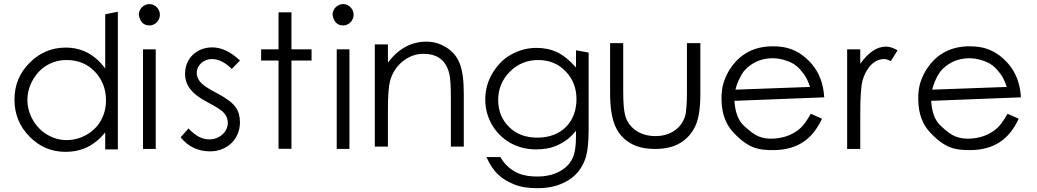

<svg xmlns="http://www.w3.org/2000/svg" viewBox="-20 -748 5214 965"><path d="M572.3 2.9H508.8V-82.5Q467.8 -32.2 418.7 -8.5Q369.6 15.1 308.6 15.1Q203.6 15.1 128.9 -61Q52.7 -137.7 52.7 -247.6Q52.7 -356.4 128.9 -432.6Q205.1 -508.8 310.1 -508.8Q431.6 -508.8 508.8 -403.8V-676.3L572.3 -689ZM512.7 -243.7Q512.7 -287.6 498.3 -323.5Q483.9 -359.4 456.1 -388.7Q400.4 -446.3 314.9 -446.3Q261.7 -446.3 217.3 -420.7Q172.9 -395 145 -346.2Q117.7 -297.4 117.7 -245.1Q117.7 -219.2 124.8 -193.8Q131.8 -168.5 144.8 -145.8Q157.7 -123 176 -103.8Q194.3 -84.5 217.3 -71.3Q263.2 -43.9 314.9 -43.9Q341.3 -43.9 366.9 -50.8Q392.6 -57.6 415 -70.6Q437.5 -83.5 456.1 -101.6Q474.6 -119.6 487.3 -142.6Q512.7 -188 512.7 -243.7Z M783.7 -673.8Q783.7 -663.1 779.5 -653.3Q775.4 -643.6 768.3 -636.2Q761.2 -628.9 751.7 -624.5Q742.2 -620.1 731.4 -620.1Q686.5 -620.1 677.7 -673.8Q677.7 -684.6 681.9 -694.3Q686 -704.1 693.4 -711.4Q700.7 -718.8 710.4 -723.1Q720.2 -727.5 731.4 -727.5Q742.2 -727.5 751.7 -723.1Q761.2 -718.8 768.3 -711.4Q775.4 -704.1 779.5 -694.3Q783.7 -684.6 783.7 -673.8ZM762.7 0.5H698.7V-500H762.7Z M1186 -133.8Q1186 -102.1 1174.8 -75.4Q1163.6 -48.8 1143.6 -29.1Q1123.5 -9.3 1095.9 1.7Q1068.4 12.7 1036.1 12.7Q991.7 12.7 955.1 -4.2Q918.5 -21 887.7 -57.6L927.2 -102.5Q953.6 -74.7 979 -61Q1004.4 -47.4 1032.2 -47.4Q1051.3 -47.4 1068.4 -54.2Q1085.4 -61 1097.9 -72.3Q1110.4 -83.5 1117.7 -98.6Q1125 -113.8 1125 -129.9Q1125 -157.2 1107.4 -178.7Q1090.3 -199.2 1026.4 -232.4Q994.1 -249 971.9 -265.9Q949.7 -282.7 936 -300.5Q922.4 -318.4 916.3 -337.4Q910.2 -356.4 910.2 -377.4Q910.2 -405.8 920.4 -430.2Q930.7 -454.6 948.7 -472.2Q966.8 -489.7 991.9 -499.8Q1017.1 -509.8 1047.4 -509.8Q1116.2 -509.8 1186 -443.8L1145 -401.4Q1095.2 -451.2 1044.9 -451.2Q1029.3 -451.2 1015.6 -445.8Q1002 -440.4 991.5 -430.9Q981 -421.4 974.9 -408.7Q968.8 -396 968.8 -381.3Q968.8 -357.4 986.3 -336.4Q1004.9 -313.5 1064.9 -282.7Q1138.2 -244.6 1162.6 -211.4Q1175.3 -194.3 1180.7 -175Q1186 -155.8 1186 -133.8Z M1545.9 -443.8H1444.8V0H1379.9V-443.8H1292.5V-500H1379.9V-686H1444.8V-500H1545.9Z M1757.3 -673.8Q1757.3 -663.1 1753.2 -653.3Q1749 -643.6 1741.9 -636.2Q1734.9 -628.9 1725.3 -624.5Q1715.8 -620.1 1705.1 -620.1Q1660.2 -620.1 1651.4 -673.8Q1651.4 -684.6 1655.5 -694.3Q1659.7 -704.1 1667 -711.4Q1674.3 -718.8 1684.1 -723.1Q1693.8 -727.5 1705.1 -727.5Q1715.8 -727.5 1725.3 -723.1Q1734.9 -718.8 1741.9 -711.4Q1749 -704.1 1753.2 -694.3Q1757.3 -684.6 1757.3 -673.8ZM1736.3 0.5H1672.4V-500H1736.3Z M2311 -11.2H2246.1V-256.3Q2246.1 -300.8 2244.1 -330.3Q2242.2 -359.9 2238.8 -375Q2215.3 -477.5 2108.4 -477.5Q2078.1 -477.5 2051 -467Q2023.9 -456.5 2001.5 -437.7Q1979 -418.9 1963.1 -393.6Q1947.3 -368.2 1939.9 -338.9Q1935.1 -319.8 1932.4 -285.2Q1929.7 -250.5 1929.7 -198.7V-11.2H1863.8V-524.9H1929.7V-433.6Q2009.8 -538.6 2122.6 -538.6Q2151.9 -538.6 2176.5 -531Q2201.2 -523.4 2224.6 -508.8Q2270 -480 2290 -430.2Q2300.3 -405.3 2305.7 -367.4Q2311 -329.6 2311 -276.4Z M2938.5 -97.7Q2938.5 -46.4 2934.1 -8.5Q2929.7 29.3 2919.9 55.2Q2907.2 88.9 2886 115Q2864.7 141.1 2832.5 160.2Q2770 197.8 2682.6 197.8Q2650.4 197.8 2621.3 193.8Q2592.3 189.9 2567.4 180.2Q2515.6 159.7 2484.9 130.4Q2450.7 99.1 2424.8 41.5H2495.1Q2509.3 66.4 2527.8 84.5Q2546.4 102.5 2568.8 115.2Q2611.8 139.2 2680.2 139.2Q2712.9 139.2 2740.7 132.8Q2768.6 126.5 2791 114.3Q2814.5 101.6 2829.8 86.4Q2845.2 71.3 2855 52.7Q2875 16.6 2875 -64.9V-91.3Q2840.3 -45.9 2786.1 -20Q2760.7 -7.8 2733.2 -2.4Q2705.6 2.9 2674.8 2.9Q2639.6 2.9 2607.7 -4.9Q2575.7 -12.7 2544.9 -29.8Q2514.2 -47.4 2491.5 -70.3Q2468.8 -93.3 2452.6 -121.1Q2418.9 -179.7 2418.9 -248.5Q2418.9 -317.9 2453.6 -377.4Q2471.2 -407.2 2494.4 -431.9Q2517.6 -456.5 2548.8 -473.6Q2579.6 -490.7 2611.1 -499Q2642.6 -507.3 2676.3 -507.3Q2704.6 -507.3 2730.5 -502Q2756.3 -496.6 2781.2 -484.9Q2828.6 -461.9 2875 -408.7V-495.1L2938.5 -483.9ZM2877.4 -250Q2877.4 -333.5 2822.3 -390.1Q2768.1 -446.3 2685.1 -446.3Q2601.1 -446.3 2542.5 -387.7Q2483.9 -328.1 2483.9 -246.1Q2483.9 -204.6 2497.3 -171.1Q2510.7 -137.7 2538.6 -109.9Q2592.3 -56.2 2681.2 -56.2Q2725.6 -56.2 2762 -70.1Q2798.3 -84 2824 -109.4Q2849.6 -134.8 2863.5 -170.7Q2877.4 -206.5 2877.4 -250Z M3500 -276.4Q3500 -168.5 3475.1 -115.2Q3450.2 -61 3400.1 -30.3Q3350.1 0.5 3273.9 0.5Q3234.9 0.5 3203.1 -6.8Q3171.4 -14.2 3146 -29.8Q3121.1 -44.9 3102.5 -65.7Q3084 -86.4 3071.5 -116Q3059.1 -145.5 3052.7 -185.8Q3046.4 -226.1 3046.4 -281.2V-531.2H3112.3V-287.6Q3112.3 -243.2 3115 -213.1Q3117.7 -183.1 3122.6 -166Q3129.4 -142.1 3143.6 -123.3Q3157.7 -104.5 3177.2 -91.3Q3196.8 -78.1 3221.4 -71Q3246.1 -64 3273.9 -64Q3301.8 -64 3325.7 -70.8Q3349.6 -77.6 3368.7 -90.6Q3387.7 -103.5 3401.4 -121.3Q3415 -139.2 3422.4 -161.1Q3432.6 -190.9 3432.6 -287.6V-531.2H3500Z M4122.6 -258.8 3671.4 -241.2Q3676.3 -155.8 3718.8 -116.2Q3739.7 -96.7 3758.1 -82.8Q3776.4 -68.8 3792.5 -62.5Q3825.7 -48.8 3868.7 -51.3Q3951.2 -56.6 4003.9 -105Q4016.1 -116.2 4028.6 -133.8Q4041 -151.4 4055.2 -176.3L4111.3 -151.4Q4074.7 -72.3 4016.8 -34.2Q3959 3.9 3876.5 6.3Q3845.2 7.3 3817.1 4.2Q3789.1 1 3763.7 -8.8Q3740.2 -18.6 3715.3 -37.1Q3690.4 -55.7 3663.6 -85Q3636.7 -114.3 3622.3 -153.3Q3607.9 -192.4 3606.4 -242.7Q3604 -303.2 3623.5 -351.1Q3630.4 -368.2 3638.7 -383.8Q3647 -399.4 3657.7 -413.6Q3728.5 -511.2 3854 -515.1Q3883.8 -516.1 3910.6 -512.2Q3937.5 -508.3 3962.4 -498.5Q3990.7 -487.3 4014.4 -469.2Q4038.1 -451.2 4060.1 -426.3Q4116.7 -359.9 4122.6 -258.8ZM4051.3 -311Q4038.1 -351.6 4019.8 -376.5Q4001.5 -401.4 3984.4 -415.3Q3967.3 -429.2 3954.1 -434.6Q3940.9 -439.9 3937.5 -441.4Q3917 -448.7 3897 -452.4Q3877 -456.1 3855 -455.1Q3819.8 -453.6 3788.8 -441.2Q3757.8 -428.7 3730 -402.3Q3717.3 -390.6 3707.5 -373.8Q3697.8 -356.9 3689 -336.4Q3685.1 -327.6 3682.1 -317.6Q3679.2 -307.6 3676.3 -297.4Z M4491.2 -495.1 4457.5 -441.4Q4447.3 -445.8 4439 -448.5Q4430.7 -451.2 4423.8 -451.2Q4407.2 -451.2 4391.1 -444.6Q4375 -438 4360.8 -424.6Q4346.7 -411.1 4334.7 -390.6Q4322.8 -370.1 4314.9 -342.3Q4309.1 -320.3 4306.4 -278.1Q4303.7 -235.8 4303.7 -169.9V0.5H4237.8V-500H4303.7V-427.7Q4335 -470.7 4366.7 -492.2Q4398.4 -513.7 4433.6 -513.7Q4459.5 -513.7 4491.2 -495.1Z M5111.3 -258.8 4660.2 -241.2Q4665 -155.8 4707.5 -116.2Q4728.5 -96.7 4746.8 -82.8Q4765.1 -68.8 4781.2 -62.5Q4814.5 -48.8 4857.4 -51.3Q4939.9 -56.6 4992.7 -105Q5004.9 -116.2 5017.3 -133.8Q5029.8 -151.4 5043.9 -176.3L5100.1 -151.4Q5063.5 -72.3 5005.6 -34.2Q4947.8 3.9 4865.2 6.3Q4834 7.3 4805.9 4.2Q4777.8 1 4752.4 -8.8Q4729 -18.6 4704.1 -37.1Q4679.2 -55.7 4652.3 -85Q4625.5 -114.3 4611.1 -153.3Q4596.7 -192.4 4595.2 -242.7Q4592.8 -303.2 4612.3 -351.1Q4619.1 -368.2 4627.4 -383.8Q4635.7 -399.4 4646.5 -413.6Q4717.3 -511.2 4842.8 -515.1Q4872.6 -516.1 4899.4 -512.2Q4926.3 -508.3 4951.2 -498.5Q4979.5 -487.3 5003.2 -469.2Q5026.9 -451.2 5048.8 -426.3Q5105.5 -359.9 5111.3 -258.8ZM5040 -311Q5026.9 -351.6 5008.5 -376.5Q4990.2 -401.4 4973.1 -415.3Q4956.1 -429.2 4942.9 -434.6Q4929.7 -439.9 4926.3 -441.4Q4905.8 -448.7 4885.7 -452.4Q4865.7 -456.1 4843.8 -455.1Q4808.6 -453.6 4777.6 -441.2Q4746.6 -428.7 4718.8 -402.3Q4706.1 -390.6 4696.3 -373.8Q4686.5 -356.9 4677.7 -336.4Q4673.8 -327.6 4670.9 -317.6Q4668 -307.6 4665 -297.4Z"/></svg>

Font: Kawthoolei
Style: Regular
Weight: 400
Designer: Moe Zed
Foundry: Moe Zed
Version: Version 1.000;July 10, 2024;FontCreator 14.0.0.2901 32-bit